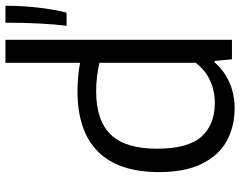

<svg xmlns="http://www.w3.org/2000/svg" viewBox="-106 -742 858 685"><g transform="rotate(-90 322.5 -399.0)"><path d="M51.5 -260Q51.5 -404.5 124.5 -477.8Q197.5 -551 340.5 -551Q389.5 -551 441.5 -542V-808H523.5V0H454L448 -62H443Q414.5 -28.5 372.5 -9.5Q330.5 9.5 280 9.5Q213 9.5 161.8 -19Q110.5 -47.5 81 -107.8Q51.5 -168 51.5 -260ZM441.5 -129.5V-472.5Q420.5 -478 393.5 -481.2Q366.5 -484.5 339.5 -484.5Q235.5 -484.5 185.2 -432.2Q135 -380 135 -267.5Q135 -157 177.8 -109Q220.5 -61 299 -61Q340.5 -61 377.8 -77.8Q415 -94.5 441.5 -129.5ZM584.5 -808H645Q645 -752.5 638.8 -695.2Q632.5 -638 620.5 -590H573.5Q584.5 -678 584.5 -808Z"/></g></svg>

Font: Encode Sans Semi Expanded
Style: Regular
Weight: 400
Width: 6
Designer: Multiple Designers
Foundry: Impallari Type
Version: Version 2.000